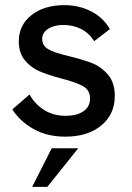

<svg xmlns="http://www.w3.org/2000/svg" viewBox="-20 -522 511 746"><path d="M28 -97 95 -155Q115 -118 151 -95Q187 -72 235 -72Q279 -72 304.5 -90Q330 -108 330 -139Q330 -172 302 -187.5Q274 -203 215 -218Q166 -231 132.5 -245.5Q99 -260 76 -288.5Q53 -317 53 -362Q53 -424 102 -463Q151 -502 230 -502Q287 -502 334 -478Q381 -454 407 -409L346 -362Q326 -394 295 -409.5Q264 -425 226 -425Q190 -425 167 -410Q144 -395 144 -371Q144 -345 166.5 -331.5Q189 -318 243 -305Q301 -291 337 -277Q373 -263 399.5 -232Q426 -201 426 -149Q426 -78 373.5 -34.5Q321 9 234 9Q162 9 109 -21.5Q56 -52 28 -97ZM181 54H284L164 204H105Z"/></svg>

Font: Hanken Grotesk Medium
Style: Regular
Weight: 500
Designer: Alfredo Marco Pradil
Foundry: Hanken Design Co.
Version: Version 3.014